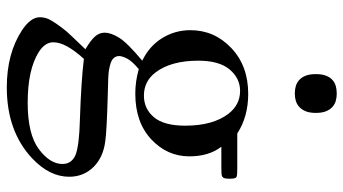

<svg xmlns="http://www.w3.org/2000/svg" viewBox="-248 -554 1035 579"><g transform="rotate(90 269.5 -264.5)"><path d="M163 -176Q118.5 -197.5 94.8 -236.2Q71 -275 71 -321Q71 -393.5 124.8 -444.5Q178.5 -495.5 263 -495.5Q332 -495.5 382.5 -462.5H485Q507.5 -462.5 511.2 -461.2Q515 -460 516.5 -457Q519 -451.5 519 -440Q519 -426.5 516.5 -421.5Q515 -418.5 511.2 -416.5Q507.5 -414.5 485 -414.5H422.5Q451.5 -377 451.5 -318Q451.5 -251 400 -203Q348.5 -155 262.5 -155Q225 -155 188.5 -165.5Q164.5 -145.5 156.8 -130.5Q149 -115.5 149 -106Q149 -95.5 157.2 -87.8Q165.5 -80 192 -75.5Q206 -73 265 -72Q374.5 -69 405.5 -64.5Q454.5 -58.5 483.8 -28.8Q513 1 513 44.5Q513 104 457 156.5Q375.5 232.5 243.5 232.5Q141 232.5 71 186.5Q32 160.5 32 133Q32 119.5 37.5 106.5Q46.5 87.5 74.5 52.5Q78.5 47.5 128.5 -4.5Q101.5 -20.5 90 -33.5Q78.5 -46.5 78.5 -63Q78.5 -81 93.5 -105.8Q108.5 -130.5 163 -176ZM254 -471Q216 -471 189.5 -439.5Q163 -408 163 -345Q163 -262.5 198.5 -216Q225 -181 268.5 -181Q308 -181 333.5 -211.2Q359 -241.5 359 -305.5Q359 -389 323 -436Q296 -471 254 -471ZM157.5 0Q133 27 120.2 50Q107.5 73 107.5 92.5Q107.5 117.5 137.5 136.5Q190.5 169.5 290 169.5Q384.5 169.5 429.5 136Q474.5 102.5 474.5 64.5Q474.5 37.5 448 25.5Q420 14 339.5 12Q221 8 157.5 0ZM203.5 -699.5Q203.5 -717.5 208 -729.5Q212.5 -741.5 220.5 -749Q228.5 -756.5 239 -759.5Q249.5 -762.5 262 -762.5Q274 -762.5 284.5 -759.5Q295 -756.5 303 -749Q311 -741.5 315.8 -729.5Q320.5 -717.5 320.5 -699.5Q320.5 -681.5 315.8 -669.5Q311 -657.5 303 -650Q295 -642.5 284.5 -639.2Q274 -636 262 -636Q249.5 -636 239 -639.2Q228.5 -642.5 220.5 -650Q212.5 -657.5 208 -669.5Q203.5 -681.5 203.5 -699.5Z"/></g></svg>

Font: MM Phetkon
Style: Regular
Weight: 400
Designer: Khon Soe Zaw Thu
Version: Version 1.00 July 15, 2016, initial release